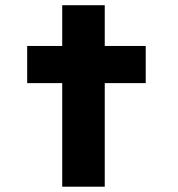

<svg xmlns="http://www.w3.org/2000/svg" viewBox="-20 -704 672 724"><path d="M214.6 0V-684.3H375V0ZM82.5 -390.6V-530.7H529.5V-390.6Z"/></svg>

Font: Lexend Mega
Style: Regular
Weight: 400
Designer: Bonnie Shaver-Troup, Thomas Jockin
Foundry: Lexend
Version: Version 1.007